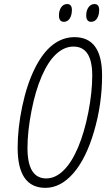

<svg xmlns="http://www.w3.org/2000/svg" viewBox="-20 -905 517 935"><path d="M201.2 9.8Q65.9 9.8 65.9 -185.1Q65.9 -280.8 88.4 -387.2Q110.8 -493.7 149.2 -571Q187.5 -648.4 236.3 -686.3Q285.2 -724.1 342.8 -724.1Q477.1 -724.1 477.1 -537.1Q477.1 -398.4 438 -265.1Q398.9 -131.8 336.9 -61Q274.9 9.8 201.2 9.8ZM113.8 -184.1Q113.8 -36.1 205.1 -36.1Q250 -36.1 289.8 -75.4Q329.6 -114.7 360.4 -187.7Q391.1 -260.7 410.2 -358.4Q429.2 -456.1 429.2 -537.1Q429.2 -678.2 337.9 -678.2Q293.5 -678.2 254.2 -642.3Q214.8 -606.4 183.6 -534.7Q152.3 -462.9 133.1 -363.8Q113.8 -264.6 113.8 -184.1ZM267.1 -830.1Q267.1 -854 278.1 -869.6Q289.1 -885.3 307.1 -885.3Q330.1 -885.3 330.1 -856.9Q330.1 -831.1 319.6 -814.9Q309.1 -798.8 291 -798.8Q267.1 -798.8 267.1 -830.1ZM399.9 -830.1Q399.9 -854 411.1 -869.6Q422.4 -885.3 439.9 -885.3Q462.9 -885.3 462.9 -856.9Q462.9 -831.1 452.4 -814.9Q441.9 -798.8 423.8 -798.8Q399.9 -798.8 399.9 -830.1Z"/></svg>

Font: TypoPRO Open Sans Condensed
Style: Italic
Weight: 300
Width: 3
Italic angle: -12°
Foundry: Ascender Corporation
Version: Version 1.10